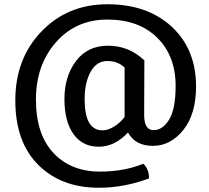

<svg xmlns="http://www.w3.org/2000/svg" viewBox="-20 -696 985 903"><path d="M659 -412 658 -156Q658 -84 702 -84Q746 -84 776 -134.5Q806 -185 806 -292Q806 -433 719.5 -518.5Q633 -604 485 -604Q337 -604 243 -497Q149 -390 149 -227.5Q149 -65 231 23Q313 111 450 111Q564 111 654 74Q681 99 681 143Q564 187 445 187Q268 187 160 79.5Q52 -28 52 -224Q52 -420 175 -548Q298 -676 485.5 -676Q673 -676 787.5 -570.5Q902 -465 902 -289Q902 -159 842 -84.5Q782 -10 699 -10Q616 -10 582 -73Q520 -6 444 -6Q368 -6 325.5 -65.5Q283 -125 283 -230.5Q283 -336 337 -408.5Q391 -481 488.5 -481Q586 -481 659 -412ZM462 -83Q488 -83 517 -101Q546 -119 566 -146V-378Q535 -409 484.5 -409Q434 -409 406 -358Q378 -307 378 -229Q378 -83 462 -83Z"/></svg>

Font: Signika Negative
Style: Regular
Weight: 400
Designer: Anna Giedrys
Foundry: Anna Giedrys
Version: Version 1.001